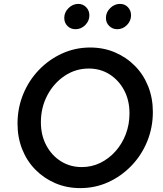

<svg xmlns="http://www.w3.org/2000/svg" viewBox="-20 -955 836 986"><path d="M392 11Q323 11 264.5 -14Q206 -39 162 -83.5Q118 -128 94 -188.5Q70 -249 70 -320Q70 -400 99 -471Q128 -542 180 -596Q232 -650 299.5 -680.5Q367 -711 443 -711Q512 -711 570.5 -686Q629 -661 673 -616.5Q717 -572 741 -511.5Q765 -451 765 -380Q765 -300 736 -229Q707 -158 655 -104Q603 -50 536 -19.5Q469 11 392 11ZM400 -97Q451 -97 495 -118.5Q539 -140 573 -178Q607 -216 626 -266Q645 -316 645 -373Q645 -440 617.5 -491.5Q590 -543 543 -573Q496 -603 436 -603Q368 -603 312 -565.5Q256 -528 223 -465.5Q190 -403 190 -327Q190 -261 217.5 -209Q245 -157 292.5 -127Q340 -97 400 -97ZM368 -805Q343 -805 326.5 -821.5Q310 -838 310 -863Q310 -892 332 -913.5Q354 -935 382 -935Q406 -935 422.5 -918Q439 -901 439 -876Q439 -848 418 -826.5Q397 -805 368 -805ZM582 -805Q558 -805 541 -821.5Q524 -838 524 -863Q524 -892 546 -913.5Q568 -935 596 -935Q621 -935 637 -918Q653 -901 653 -876Q653 -848 632 -826.5Q611 -805 582 -805Z"/></svg>

Font: Red Hat Text Medium
Style: Italic
Weight: 500
Italic angle: -12°
Designer: Pentagram, MCKL
Foundry: Pentagram, MCKL
Version: Version 1.023; ttfautohint (v1.8.3)